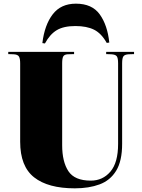

<svg xmlns="http://www.w3.org/2000/svg" viewBox="-20 -1013 776 1047"><path d="M388 14Q242 14 166 -46Q90 -106 90 -240V-668Q90 -693 83.5 -704.5Q77 -716 54 -717L25 -718V-730H384V-718L349 -717Q331 -716 325 -705.5Q319 -695 319 -668V-221Q319 -131 353 -79.5Q387 -28 475 -28Q540 -28 582 -77Q624 -126 624 -228V-668Q624 -697 616.5 -706.5Q609 -716 586 -717L559 -718V-730H711V-718L682 -717Q661 -716 653.5 -706.5Q646 -697 646 -668V-229Q646 -135 613.5 -82Q581 -29 523 -7.5Q465 14 388 14ZM394 -993Q482 -993 524 -934.5Q566 -876 576 -781L562 -779Q533 -831 493 -851Q453 -871 391 -871Q327 -871 289.5 -848.5Q252 -826 225 -776L211 -778Q223 -877 267.5 -935Q312 -993 394 -993Z"/></svg>

Font: Display Black
Style: Regular
Weight: 900
Designer: Latin by Veronika Burian and Jose Scaglione. Greek by Irene Vlachou. Cyrillic by Vera Evstafieva.
Foundry: TypeTogether
Version: Version 3.002